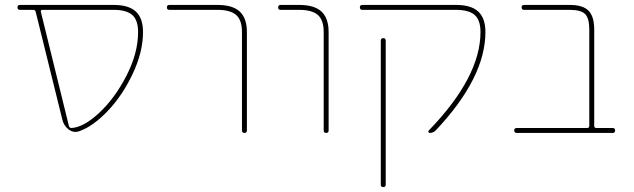

<svg xmlns="http://www.w3.org/2000/svg" viewBox="-20 -540 2575 780"><path d="M153 -500Q144 -500 146 -492L260 -28Q262 -20 271 -20Q320 -23 383 -81.5Q446 -140 493.5 -232Q541 -324 541 -410Q541 -458 517.5 -479Q494 -500 441 -500ZM61 -500Q51 -500 51 -510Q51 -520 61 -520H441Q503 -520 532 -493Q561 -466 561 -410Q561 -329 519 -240Q477 -151 417 -88.5Q357 -26 302 -7Q279 1 259 -14Q239 -29 233 -55L125 -492Q123 -500 115 -500Z M668 -500Q658 -500 658 -510Q658 -520 668 -520H863Q925 -520 954 -493Q983 -466 983 -410V-10Q983 0 973 0Q963 0 963 -10V-410Q963 -458 939.5 -479Q916 -500 863 -500Z M1120 -500Q1110 -500 1110 -510Q1110 -520 1120 -520H1195Q1257 -520 1286 -493Q1315 -466 1315 -410V-10Q1315 0 1305 0Q1295 0 1295 -10V-410Q1295 -458 1271.5 -479Q1248 -500 1195 -500Z M1527 -375Q1527 -385 1537 -385Q1547 -385 1547 -375V210Q1547 220 1537 220Q1527 220 1527 210ZM1452 -500Q1442 -500 1442 -510Q1442 -520 1452 -520H1832Q1894 -520 1923 -493Q1952 -466 1952 -410Q1952 -224 1750 -10Q1740 0 1726 0Q1722 0 1720.5 -3.5Q1719 -7 1722 -10Q1932 -227 1932 -410Q1932 -458 1908.5 -479Q1885 -500 1832 -500Z M2079 0Q2069 0 2069 -10Q2069 -20 2079 -20H2365Q2374 -20 2374 -29V-420Q2374 -466 2357 -483Q2340 -500 2294 -500H2109Q2099 -500 2099 -510Q2099 -520 2109 -520H2294Q2348 -520 2371 -496.5Q2394 -473 2394 -420V-29Q2394 -20 2403 -20H2469Q2479 -20 2479 -10Q2479 0 2469 0Z"/></svg>

Font: Rounded Mplus 1c Thin
Style: Regular
Weight: 250
Version: Version 1.059.20150529